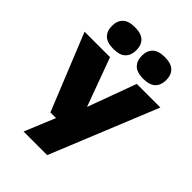

<svg xmlns="http://www.w3.org/2000/svg" viewBox="-294 -947 1300 1300"><g transform="rotate(45 356.0 -296.5)"><path d="M216 0 -7 -550H237L365 -201.5L493 -550H719L405 220H179L270 0ZM499 -605Q438.5 -605 410.2 -632.8Q382 -660.5 382 -709Q382 -758 410.2 -785.5Q438.5 -813 499 -813Q560 -813 588 -785.5Q616 -758 616 -709Q616 -660.5 588 -632.8Q560 -605 499 -605ZM213 -605Q152.5 -605 124.2 -632.8Q96 -660.5 96 -709Q96 -758 124.2 -785.5Q152.5 -813 213 -813Q274 -813 302 -785.5Q330 -758 330 -709Q330 -660.5 302 -632.8Q274 -605 213 -605Z"/></g></svg>

Font: Encode Sans Expanded Black
Style: Regular
Weight: 900
Width: 7
Designer: Multiple Designers
Foundry: Impallari Type
Version: Version 3.000; ttfautohint (v1.8.3) -l 8 -r 50 -G 200 -x 14 